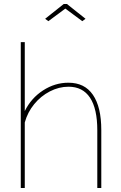

<svg xmlns="http://www.w3.org/2000/svg" viewBox="-20 -941 605 961"><path d="M487 0H467V-289Q467 -397 430.5 -452Q394 -507 323 -507Q275 -507 229.5 -483.5Q184 -460 151 -419.5Q118 -379 104 -328V0H84V-730H104V-385Q136 -450 195.5 -488.5Q255 -527 322 -527Q363 -527 393.5 -512Q424 -497 445 -466.5Q466 -436 476.5 -392Q487 -348 487 -289ZM206 -847 299 -921H315L408 -847L392 -835L307 -898L222 -835Z"/></svg>

Font: Raleway Thin
Style: Regular
Weight: 100
Designer: Matt McInerney, Pablo Impallari, Rodrigo Fuenzalida
Foundry: Matt McInerney, Pablo Impallari, Rodrigo Fuenzalida
Version: Version 4.026